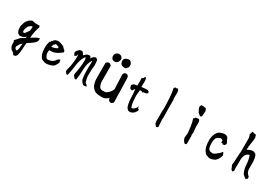

<svg xmlns="http://www.w3.org/2000/svg" viewBox="59 -1813 4396 3060"><g transform="rotate(30 2257.5 -283.5)"><path d="M110.8 -11.7Q110.8 -23.9 112.3 -37.6L116.2 -53.2L104.5 -40.5V-67.4V-70.3L173.8 -145.5L249 -191.9V-214.8H248.5Q226.6 -190.9 201.7 -182.9Q176.8 -174.8 147 -170.4L106.9 -192.4L106 -193.8Q87.4 -219.7 82.5 -252.4Q79.6 -273.9 79.6 -295.9Q79.6 -313 80.1 -316.4Q87.4 -345.7 96.4 -372.8Q105.5 -399.9 122.6 -424.3L124 -426.8L133.3 -429.2L137.2 -442.4L146.5 -445.8V-451.7Q175.8 -470.2 184.6 -474.6Q197.3 -480.5 210.9 -480.5H211.9L269.5 -467.8L287.1 -471.7L310.5 -467.8L336.4 -472.7L350.1 -444.8Q311 -343.8 306.2 -228Q336.9 -246.6 368.2 -266.6Q399.4 -286.6 436.5 -295.9L446.3 -297.9V-254.4Q433.1 -221.7 411.6 -206.1Q392.6 -192.4 375 -176.3L297.4 -124.5Q290 -64.9 288.6 -2.9Q287.1 59.1 269 115.7L267.6 121.1H261.2L252.4 136.7L216.3 147.5L205.1 139.2L190.4 115.7L145 84Q121.6 57.1 114.7 27.3Q110.8 8.8 110.8 -11.7ZM223.1 54.7 225.1 53.2Q239.3 23.4 241.5 -13.9Q243.7 -51.3 248 -86.9Q228 -72.8 212.4 -50.3Q196.8 -27.8 182.6 -1V28.3L205.6 54.7ZM252.9 -400.4H245.1Q226.6 -400.4 213.4 -387.7Q198.2 -374 185.1 -363.3Q174.8 -339.8 165.5 -316.4Q157.7 -297.4 157.7 -273.9Q157.7 -269.5 158.2 -265.1L164.1 -247.1H182.6L195.3 -253.4L225.1 -292.5L249 -330.6L253.4 -402.3H252.9ZM108.9 -328.1 103 -329.1V-327.1Z M586.9 -235.8Q586.9 -243.7 586.9 -252.9L605 -329.1H614.3L627.4 -354L637.7 -357.9L653.3 -380.4L675.3 -397L723.1 -408.2Q752.9 -405.3 776.9 -395.3Q800.8 -385.3 826.7 -376L855 -344.7L878.4 -328.1L889.2 -296.9L849.6 -266.1Q811.5 -236.3 768.1 -221.2Q731.9 -208.5 689.5 -208.5Q674.3 -208.5 671.4 -209L668 -210Q664.1 -198.2 664.1 -184.1V-146Q667 -127 675.8 -109.4Q685.1 -92.3 695.3 -75.2Q707.5 -71.3 717.8 -67.9Q722.2 -66.4 728.3 -66.4Q734.4 -66.4 742.7 -68.4Q781.2 -76.7 803.2 -88.4Q812.5 -93.8 821.8 -100.6L826.7 -113.3H835L843.3 -125.5L852.5 -141.1L868.7 -152.3L897.9 -168L908.7 -120.6Q899.9 -95.2 889.2 -77.6Q878.4 -60.1 863.8 -39.1Q831.5 -17.1 793 -7.6Q754.4 2 713.9 2H712.4L647.9 -22.5L629.9 -40Q598.1 -87.9 591.8 -141.6Q586.9 -186.5 586.9 -235.8ZM686.5 -322.3H685.5Q682.6 -308.6 674.8 -294.9Q669.4 -286.1 669.4 -276.4Q669.4 -274.9 669.9 -273.4H692.4L741.2 -288.6L773.9 -304.7L774.9 -316.4L766.6 -329.1Q750 -334 739.7 -338.1Q729.5 -342.3 723.4 -343.8Q717.3 -345.2 711.4 -345.7L689.9 -322.3Z M1249 -16.6H1245.6L1218.8 -47.9V-50.8V-51.8L1209 -54.7V-93.8Q1239.3 -228 1239.3 -369.6L1228.5 -397.9L1225.1 -399.4L1213.9 -391.1Q1166.5 -314 1154.1 -215.8Q1141.6 -117.7 1121.1 -18.1L1097.7 -11.7L1067.4 -51.3V-80.6Q1090.8 -148.9 1098.6 -222.4Q1106.4 -295.9 1106.4 -370.1L1103 -381.8L1087.9 -344.2L1054.2 -332.5L1051.8 -340.8Q1049.3 -351.1 1042.5 -360.6Q1035.6 -370.1 1035.6 -384.3Q1035.6 -387.7 1036.6 -393.6Q1050.3 -413.1 1058.1 -423.1Q1065.9 -433.1 1072.8 -439.9Q1079.6 -446.8 1090.8 -455.1L1137.2 -459.5L1171.9 -414.6V-412.1V-403.3Q1192.9 -427.7 1228.5 -451.7L1271 -459.5L1293.5 -444.8L1294.9 -421.9L1297.9 -425.8H1303.2L1314.9 -444.8L1329.1 -461.4L1373 -482.9L1408.7 -455.1L1417 -362.8Q1409.2 -313 1407.7 -259.3Q1406.2 -205.6 1406.2 -152.3Q1412.1 -122.1 1415.5 -102.5Q1418.9 -83 1422.6 -71.3Q1426.3 -59.6 1431.2 -47.9L1462.4 -25.4L1473.6 0L1419.9 3.9Q1398.9 -7.8 1384.8 -25.4Q1371.6 -42.5 1361.8 -60.5Q1351.6 -107.4 1348.6 -156Q1345.7 -204.6 1345.7 -252Q1345.7 -252 1349.6 -391.6L1344.2 -406.2Q1293.9 -326.7 1292 -226.6Q1290 -120.6 1274.4 -22.9L1273.4 -16.6Z M1667 -714.4Q1679.2 -714.4 1692.4 -709.5Q1706.1 -703.6 1716.8 -692.9Q1733.4 -676.3 1733.4 -653.3Q1733.4 -636.2 1724.1 -616.2Q1717.8 -600.6 1707.5 -590.8Q1689.5 -572.3 1659.7 -572.3Q1656.2 -572.3 1653.3 -572.3Q1616.7 -572.3 1600.6 -606.9Q1593.8 -620.6 1593.8 -635.3Q1593.8 -641.1 1594.7 -647.5Q1595.2 -684.6 1627.9 -701.2Q1647 -714.4 1667 -714.4ZM1864.3 -566.9Q1854 -565.4 1844.7 -565.4Q1817.9 -565.4 1790.5 -576.2L1789.1 -577.6Q1761.2 -607.4 1761.2 -643.1Q1761.2 -660.6 1768.6 -680.7Q1771 -683.6 1772.9 -685.5Q1792 -704.6 1819.3 -709.5Q1833 -715.3 1845.7 -715.3Q1873.5 -715.3 1891.1 -687.5Q1907.7 -669.4 1907.7 -646.5Q1907.7 -643.1 1907.2 -639.6Q1907.7 -635.7 1907.7 -632.3Q1907.7 -608.9 1890.6 -591.8Q1880.4 -577.1 1865.7 -567.9ZM1752.4 21Q1699.7 21 1648.4 6.3Q1600.6 -20.5 1573.2 -68.8Q1546.9 -130.4 1546.4 -195.6Q1545.9 -260.7 1545.9 -325.2V-482.9Q1554.2 -490.7 1560.5 -496.6Q1572.3 -511.7 1591.3 -511.7Q1592.8 -511.7 1593.8 -511.7Q1594.7 -511.7 1597.7 -511.7Q1600.6 -511.7 1605 -510.7Q1617.7 -507.8 1627 -496.6Q1632.3 -490.7 1641.6 -482.9V-330.1Q1643.6 -270.5 1642.1 -208Q1642.1 -205.1 1642.1 -202.6Q1642.1 -146 1671.4 -96.7Q1694.3 -74.7 1724.6 -74.7Q1732.4 -74.7 1741.2 -76.2Q1749 -75.2 1755.9 -75.2Q1777.3 -75.2 1796.4 -85Q1834.5 -114.3 1849.6 -134Q1864.7 -153.8 1880.9 -187Q1877.9 -249.5 1876 -312Q1872.1 -381.3 1870.1 -453.6Q1876 -495.6 1917.5 -499H1918Q1940.4 -497.6 1953.1 -484.9Q1965.8 -472.2 1966.8 -448.7L1970.7 -331.5Q1974.6 -224.6 1975.6 -118.2Q1976.6 -61.5 1978.5 -2L1964.4 12.7Q1948.7 27.8 1932.1 27.8Q1915 27.8 1898.9 11.7Q1884.8 -0.5 1883.3 -29.8Q1879.4 -26.4 1875 -22.9Q1860.8 -11.2 1838.9 2Q1810.1 19.5 1775.9 20.5Q1764.2 21 1752.4 21Z M2234.4 -546.9V-491.2L2231.9 -437.5H2254.4L2317.9 -444.3L2332 -440.9L2341.3 -445.3L2371.1 -428.2L2377 -406.2Q2371.6 -399.9 2368.2 -396.5Q2353.5 -381.8 2335.4 -381.8Q2319.8 -381.8 2304.2 -378.9L2293 -364.7L2286.6 -370.1Q2279.8 -376.5 2273.4 -377Q2264.6 -377.9 2256.3 -381.3L2238.8 -377.4L2229.5 -273.4Q2231.4 -220.2 2236.6 -166Q2241.7 -111.8 2260.3 -67.4L2272.9 -64.9Q2309.6 -77.1 2335.9 -113.3L2352.5 -149.4L2358.4 -109.4H2368.2H2376V-81.5L2365.2 -57.6H2361.8L2360.4 -52.2L2352.5 -45.9L2348.6 -34.2H2345.7V-33.7Q2333.5 -22.5 2323.7 -16.1Q2314 -9.8 2304.2 -5.9Q2284.7 2 2260.7 2Q2241.2 1.5 2227.1 -14.2Q2215.8 -27.3 2204.1 -42Q2180.7 -112.8 2177.7 -195.3Q2174.8 -277.8 2167.5 -353.5H2166.5L2149.9 -342.3L2138.7 -317.9L2125.5 -313L2104.5 -317.9V-324.2H2090.3L2087.4 -339.8H2083.5L2076.7 -375L2083 -389.6Q2087.4 -395 2091.3 -398.9Q2108.4 -416 2128.9 -417Q2147.5 -418 2167 -422.4V-526.9L2163.6 -556.2L2191.9 -578.1L2196.8 -590.8L2218.8 -606.4L2222.7 -598.1Q2234.4 -575.2 2234.4 -546.9Z M2712.9 -276.9 2716.8 -305.2 2712.9 -319.8 2716.8 -341.3Q2712.9 -428.7 2708.5 -512.2Q2704.1 -595.7 2687.5 -668.9L2685.5 -678.7H2693.4L2699.2 -698.2H2723.6L2727.1 -695.3L2749 -704.6L2762.2 -691.4Q2772.5 -677.2 2772.5 -659.2Q2772.5 -644 2774.4 -628.4L2772.5 -571.8L2774.4 -560.5L2772.5 -545.9L2778.3 -506.3V-323.2L2781.2 -194.3L2778.3 -150.4L2786.6 -13.7L2753.4 1L2717.3 -44.9L2710.4 -103.5L2712.9 -106.9Z M3222.7 -433.1V-443.4H3226.6V-446.8L3284.2 -451.7L3286.6 -448.7Q3303.7 -432.1 3303.7 -412.1Q3303.7 -396 3306.6 -378.4L3303.7 -328.1L3313.5 -212.9L3307.1 -167.5L3313.5 -163.6V-6.8L3286.1 6.3Q3276.9 -1.5 3272 -6.3Q3242.2 -36.1 3232.4 -80.6L3241.2 -159.2Q3237.3 -223.1 3228 -287.4Q3218.8 -351.6 3199.7 -411.6L3197.8 -417.5ZM3192.4 -626V-627.4L3206.5 -663.1H3240.7L3291.5 -655.8L3293.5 -652.8Q3310.5 -629.4 3310.5 -600.1Q3310.5 -594.7 3310.1 -588.9Q3309.6 -583 3308.8 -576.7Q3308.1 -570.3 3307.9 -564.2Q3307.6 -558.1 3307.1 -551.8Q3306.6 -540 3306.6 -528.3V-526.9L3296.9 -504.4L3274.4 -498L3223.6 -543.5L3214.8 -567.9Q3205.1 -578.6 3198.7 -593.8Q3192.4 -609.9 3192.4 -626Z M3591.3 -242.2Q3591.3 -252 3591.8 -261.7V-262.2Q3595.7 -306.2 3609.9 -346.2Q3624 -387.2 3660.6 -418.5Q3688.5 -435.1 3718.8 -442.9Q3739.3 -448.7 3761.7 -448.7Q3772.5 -448.7 3785.6 -447.3L3820.8 -427.2L3843.3 -372.6L3849.1 -368.7L3865.2 -329.6L3848.1 -297.9L3810.5 -288.1L3808.1 -300.3L3778.3 -307.1V-338.4Q3778.3 -345.2 3772 -349.1Q3762.2 -356 3754.2 -357.7Q3746.1 -359.4 3733.9 -359.4L3681.6 -335.9V-326.2H3672.4Q3657.7 -301.8 3653.1 -274.7Q3648.4 -247.6 3648.4 -214.8Q3648.4 -186 3653.3 -158.2Q3657.7 -132.8 3669.9 -109.4H3679.7V-101.6L3692.4 -97.7V-92.8L3749 -85.9Q3779.8 -96.2 3805.4 -119.6Q3831.1 -143.1 3858.9 -165L3869.1 -184.6H3888.7V-175.3L3894.5 -168L3904.8 -138.2Q3895 -100.6 3878.9 -72.3Q3862.3 -43.9 3835.4 -21Q3813.5 -9.3 3788.6 -1.7Q3763.7 5.9 3738.3 5.9H3732.4H3731L3666 -17.1L3662.1 -26.4L3655.8 -28.3Q3640.1 -45.9 3629.4 -63.5Q3607.9 -98.6 3600.6 -138.2Q3591.3 -187.5 3591.3 -242.2Z M4180.2 -215.8 4180.7 -167Q4180.7 -124 4178.7 -83L4181.6 -19L4163.1 6.8L4134.3 -12.7L4111.8 -70.3L4104.5 -74.2V-86.4Q4112.3 -148.9 4114.3 -210.4Q4116.2 -272 4123 -333.5V-576.2Q4123 -597.2 4116.9 -614.7Q4110.8 -632.3 4102.5 -656.2L4113.3 -661.6L4120.6 -701.2H4140.6L4143.1 -699.2Q4150.4 -692.4 4159.2 -692.4Q4162.1 -692.4 4166 -693.1Q4169.9 -693.8 4173.3 -693.8Q4184.6 -693.8 4192.4 -686Q4197.3 -681.2 4200.7 -673.3L4209 -635.3Q4205.1 -575.2 4195.3 -519.3Q4185.5 -463.4 4184.6 -407.2Q4210.4 -420.9 4237.3 -431.6Q4259.8 -440.4 4284.7 -440.4Q4293 -440.4 4303.2 -439.5L4340.3 -418.9L4341.8 -417Q4357.9 -390.6 4363.5 -358.9Q4369.1 -327.1 4372.1 -297.4V-145.5Q4377 -125 4384.3 -106Q4391.1 -87.4 4406.7 -74.2Q4406.7 -73.7 4431.6 -49.3V-13.2L4400.4 5.9L4341.3 -44.9Q4304.7 -117.2 4301.3 -203.6Q4297.9 -285.2 4270.5 -355.5L4260.7 -358.4Q4246.6 -354.5 4234.9 -346.2Q4219.2 -335 4207.5 -321.8Q4180.2 -275.4 4180.2 -215.8Z"/></g></svg>

Font: Bakudai
Style: Bold
Weight: 700
Version: Version 1.48